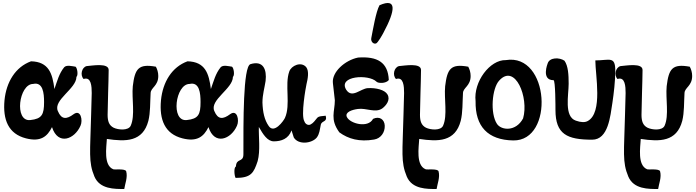

<svg xmlns="http://www.w3.org/2000/svg" viewBox="-20 -930 4646 1281"><path d="M201 -370C267 -385 274 -308 274 -249C274 -166 260 -137 182 -129C73 -117 106 -370 201 -370ZM490 -417C503 -428 496 -476 484 -485C462 -488 424 -499 408 -481C374 -439 362 -390 343 -336C330 -439 306 -518 187 -521C83 -483 22 -383 10 -261C-2 -131 36 -37 153 -7C251 18 295 -18 327 -82C367 43 478 -1 517 -91C534 -127 519 -203 471 -168C424 -133 390 -131 366 -189C333 -263 490 -338 490 -417Z M705 -463C705 -512 597 -492 558 -489C525 -481 513 -428 538 -403C589 -420 592 -353 592 -309L588 -164C582 85 569 150 610 248C646 333 745 331 809 331C814 297 833 253 822 213C816 193 742 204 735 199C670 172 690 54 693 -3C819 16 933 17 970 -124C984 -181 981 -245 985 -310C987 -346 1036 -357 1036 -423C1036 -447 1029 -469 1020 -485C904 -506 880 -472 866 -355C858 -270 883 -160 852 -91C836 -57 769 -63 738 -78C707 -94 698 -122 698 -164C699 -264 704 -363 705 -463Z M1245 -370C1311 -385 1318 -308 1318 -249C1318 -166 1304 -137 1226 -129C1117 -117 1150 -370 1245 -370ZM1534 -417C1547 -428 1540 -476 1528 -485C1506 -488 1468 -499 1452 -481C1418 -439 1406 -390 1387 -336C1374 -439 1350 -518 1231 -521C1127 -483 1066 -383 1054 -261C1042 -131 1080 -37 1197 -7C1295 18 1339 -18 1371 -82C1411 43 1522 -1 1561 -91C1578 -127 1563 -203 1515 -168C1468 -133 1434 -131 1410 -189C1377 -263 1534 -338 1534 -417Z M1707 -83C1735 -34 1764 13 1807 13C1857 13 1905 -4 1925 -60L1940 -13C1970 38 2061 28 2094 -13C2112 -38 2113 -63 2120 -96C2125 -128 2166 -112 2153 -158C2134 -155 2106 -157 2095 -142C2083 -128 2071 -109 2053 -100C2035 -90 2016 -104 2011 -120C1986 -160 2020 -346 2025 -369C2033 -402 2044 -455 2023 -482C1989 -522 1923 -492 1910 -453C1878 -364 1921 -231 1881 -143C1871 -122 1809 -36 1773 -89C1744 -130 1733 -183 1731 -246C1731 -298 1745 -343 1752 -390C1761 -467 1736 -528 1651 -502C1601 -487 1604 -107 1604 99C1604 157 1557 122 1554 181C1538 188 1544 245 1552 257C1655 257 1673 224 1699 145C1718 76 1705 -18 1707 -83Z M2512 -895C2488 -852 2468 -730 2457 -675C2453 -653 2471 -634 2489 -640C2501 -644 2532 -699 2538 -711C2619 -862 2629 -946 2512 -895ZM2369 -546C2281 -528 2193 -449 2201 -376L2214 -261C2214 -185 2180 -135 2244 -47C2304 -3 2378 18 2476 1C2520 -6 2549 -46 2547 -92C2545 -133 2512 -157 2469 -137C2436 -73 2314 -105 2294 -150C2280 -182 2329 -198 2368 -203C2424 -211 2485 -174 2531 -207C2555 -225 2587 -263 2565 -300C2547 -331 2488 -345 2434 -342C2385 -339 2329 -271 2290 -331C2233 -424 2440 -437 2492 -385C2504 -373 2555 -372 2574 -396C2569 -515 2497 -555 2369 -546Z M2789 -463C2789 -512 2681 -492 2642 -489C2609 -481 2597 -428 2622 -403C2673 -420 2676 -353 2676 -309L2672 -164C2666 85 2653 150 2694 248C2730 333 2829 331 2893 331C2898 297 2917 253 2906 213C2900 193 2826 204 2819 199C2754 172 2774 54 2777 -3C2903 16 3017 17 3054 -124C3068 -181 3065 -245 3069 -310C3071 -346 3120 -357 3120 -423C3120 -447 3113 -469 3104 -485C2988 -506 2964 -472 2950 -355C2942 -270 2967 -160 2936 -91C2920 -57 2853 -63 2822 -78C2791 -94 2782 -122 2782 -164C2783 -264 2788 -363 2789 -463Z M3311 -393C3417 -509 3510 -279 3470 -140C3422 -50 3325 -60 3296 -103C3249 -173 3262 -341 3311 -393ZM3355 -529C3248 -532 3138 -384 3153 -255C3150 -86 3235 4 3404 7C3680 12 3647 -577 3355 -529Z M3634 -507C3634 -507 3589 -395 3673 -395C3686 -395 3686 -215 3686 -196C3686 -34 3764 2 3931 2C4039 2 4052 -156 4066 -245C4075 -305 4085 -388 4085 -459C4085 -558 4046 -527 3952 -527C3952 -428 4003 -179 3902 -123C3883 -112 3856 -113 3822 -125C3742 -152 3774 -297 3774 -371C3774 -431 3771 -490 3746 -525C3712 -548 3647 -548 3634 -507Z M4267 -463C4267 -512 4159 -492 4120 -489C4087 -481 4075 -428 4100 -403C4151 -420 4154 -353 4154 -309L4150 -164C4144 85 4131 150 4172 248C4208 333 4307 331 4371 331C4376 297 4395 253 4384 213C4378 193 4304 204 4297 199C4232 172 4252 54 4255 -3C4381 16 4495 17 4532 -124C4546 -181 4543 -245 4547 -310C4549 -346 4598 -357 4598 -423C4598 -447 4591 -469 4582 -485C4466 -506 4442 -472 4428 -355C4420 -270 4445 -160 4414 -91C4398 -57 4331 -63 4300 -78C4269 -94 4260 -122 4260 -164C4261 -264 4266 -363 4267 -463Z"/></svg>

Font: Philokalia
Style: Regular
Weight: 400
Version: Version 001.010